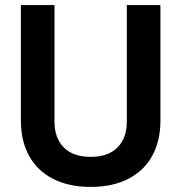

<svg xmlns="http://www.w3.org/2000/svg" viewBox="-20 -720 712 754"><path d="M336 14Q250 14 188.5 -17.5Q127 -49 94.5 -107.5Q62 -166 62 -246V-700H194V-242Q194 -178 230.5 -141Q267 -104 336 -104Q405 -104 441.5 -141Q478 -178 478 -242V-700H610V-246Q610 -166 577.5 -107.5Q545 -49 483.5 -17.5Q422 14 336 14Z"/></svg>

Font: Space Grotesk
Style: Bold
Weight: 700
Designer: Florian Karsten
Foundry: Florian Karsten
Version: Version 2.000